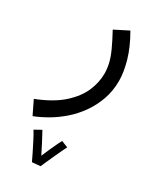

<svg xmlns="http://www.w3.org/2000/svg" viewBox="-218 -405 743 888"><g transform="rotate(30 153.5 38.5)"><path d="M9 230 -26 158Q61 124 110 79.5Q159 35 179 -12.5Q199 -60 199 -106Q199 -133 192.5 -160.5Q186 -188 170.5 -222Q155 -256 130 -302L203 -339Q241 -273 257.5 -215Q274 -157 274 -111Q274 -57 257.5 -10.5Q241 36 213.5 75Q186 114 151.5 144Q117 174 80 195.5Q43 217 9 230ZM113 416Q106 401 93.5 375.5Q81 350 67.5 324Q54 298 44 282L80 262Q85 271 93 286Q101 301 110.5 319Q120 337 128 353.5Q136 370 142 381L157 412ZM157 412 123 400Q128 386 137 365Q146 344 155.5 322.5Q165 301 173.5 283.5Q182 266 185 261L220 275Q216 283 207.5 300.5Q199 318 189.5 339Q180 360 171 380Q162 400 157 412Z"/></g></svg>

Font: Noto Sans Arabic SemiCondensed
Style: Regular
Weight: 400
Width: 4
Designer: Monotype Design Team, Nadine Chahine, Nizar Qandah and Khaled Hosny
Foundry: Monotype Imaging Inc.
Version: Version 2.012